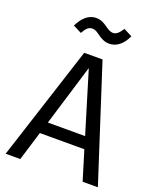

<svg xmlns="http://www.w3.org/2000/svg" viewBox="-173 -1070 962 1172"><g transform="rotate(20 308.5 -484.0)"><path d="M372 -847C418 -847 458 -877 485 -936L430 -964C409 -932 393 -917 372 -917C353 -917 337 -928 320 -940C299 -955 278 -968 246 -968C194 -968 158 -929 133 -878L188 -850C206 -882 221 -899 246 -899C265 -899 281 -888 298 -875C318 -861 341 -847 372 -847ZM509 0H608L368 -743H249L9 0H104L162 -190H451ZM186 -267 307 -665 428 -267Z"/></g></svg>

Font: Glow Sans SC Normal Book
Style: Regular
Weight: 500
Designer: Ryoko NISHIZUKA (kana, bopomofo & ideographs); Paul D. Hunt (Latin, Greek & Cyrillic); Sandoll Communications, Soo-young
Version: Version 0.93